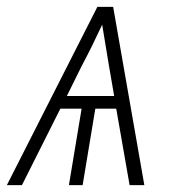

<svg xmlns="http://www.w3.org/2000/svg" viewBox="-27 -540 547 560"><path d="M-7 0 257 -520H303L394 0H351L312 -223H251L214 0H174L211 -223H149L37 0ZM168 -260H306L291 -347Q286 -377 281 -407.5Q276 -438 271 -468Q257 -438 242 -407.5Q227 -377 211 -347Z"/></svg>

Font: Iosevka SS04 Extralight
Style: Italic
Weight: 200
Italic angle: -9°
Monospace: yes
Designer: Belleve Invis
Foundry: Belleve Invis
Version: Version 19.0.0; ttfautohint (v1.8.4)